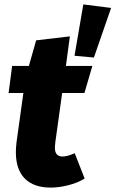

<svg xmlns="http://www.w3.org/2000/svg" viewBox="-20 -832 524 871"><path d="M319 -137 364 -22Q331 -2 289 8.5Q247 19 210 19Q133 19 92.5 -22Q52 -63 52 -141Q52 -163 55 -187L86 -410H19L35 -533H111L144 -649L297 -667L279 -533H399L363 -410H262L231 -187Q229 -169 229 -163Q229 -141 238 -131.5Q247 -122 264 -122Q286 -122 319 -137ZM484 -796 406 -571 318 -579 358 -812Z"/></svg>

Font: Trujillo ExtraBold
Style: Italic
Weight: 800
Italic angle: -8°
Designer: Fira Sans original fonts by bBox Type GmbH, Carrois Corporate GbR, & Edenspiekermann AG / Changes by Cristiano Sobral
Foundry: Fira Sans original fonts by bBox Type GmbH, Carrois Corporate GbR, & Edenspiekermann AG / Changes by Cristiano Sobral
Version: Version 4.301;July 28, 2020;FontCreator 13.0.0.2655 64-bit